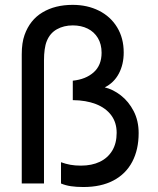

<svg xmlns="http://www.w3.org/2000/svg" viewBox="-20 -755 650 790"><path d="M323 14.5Q294 14.5 272 11.2Q250 8 231 0V-87.5Q250.5 -80.5 269.5 -77Q288.5 -73.5 313 -73.5Q357.5 -73.5 390.5 -89.2Q423.5 -105 441.8 -135.2Q460 -165.5 460 -208.5Q460 -251 437.5 -281Q415 -311 374.5 -326.8Q334 -342.5 279.5 -343V-423Q333 -428.5 365.5 -457.5Q398 -486.5 398 -538Q398 -573 382.8 -598.5Q367.5 -624 340.8 -637.2Q314 -650.5 279.5 -650.5Q242.5 -650.5 214 -634.5Q185.5 -618.5 172.5 -586Q166.5 -571.5 163.8 -551.2Q161 -531 161 -507V0H69.5V-531Q69.5 -579 81 -611Q103 -673 154.8 -704Q206.5 -735 279 -735Q339.5 -735 387.2 -711Q435 -687 462 -642.5Q489 -598 489 -539Q489 -490 469 -452.2Q449 -414.5 411 -395.5Q445 -387.5 477.2 -362.5Q509.5 -337.5 530 -297.8Q550.5 -258 550.5 -207.5Q550.5 -139.5 524.2 -89.5Q498 -39.5 447 -12.5Q396 14.5 323 14.5Z"/></svg>

Font: Vela Sans Med
Style: Regular
Weight: 500
Designer: Principal design: Mikhail Sharanda - project Manrope.
Design modification: Ravid Balaliev
Foundry: Mikhail Sharanda
Version: Version 1.001